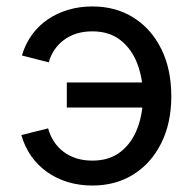

<svg xmlns="http://www.w3.org/2000/svg" viewBox="-20 -570 606 602"><path d="M269.5 11.7Q229 11.7 193.1 1Q157.2 -9.8 127.9 -30.5Q98.6 -51.3 78.1 -80.3Q57.6 -109.4 46.9 -146.5L130.9 -167.5Q136.7 -145.5 148.9 -126.7Q161.1 -107.9 178.7 -94.5Q196.3 -81.1 219 -73.7Q241.7 -66.4 269.5 -66.4Q323.2 -66.4 358.4 -94.2Q393.6 -122.1 410.9 -168Q428.2 -213.9 428.2 -268.1Q428.2 -323.2 410.9 -369.4Q393.6 -415.5 358.4 -443.6Q323.2 -471.7 269.5 -471.7Q242.2 -471.7 219.7 -464.6Q197.3 -457.5 179.9 -444.3Q162.6 -431.2 150.6 -413.6Q138.7 -396 132.8 -374.5L48.8 -396Q59.1 -431.6 79.8 -460.4Q100.6 -489.3 129.6 -509Q158.7 -528.8 194.1 -539.3Q229.5 -549.8 269.5 -549.8Q343.3 -549.8 398.9 -514.6Q454.6 -479.5 485.8 -416.3Q517.1 -353 517.1 -268.1Q517.1 -184.6 485.8 -121.6Q454.6 -58.6 398.9 -23.4Q343.3 11.7 269.5 11.7ZM442.4 -232.9H189.5V-311.5H442.4Z"/></svg>

Font: Inter 16pt
Style: Regular
Weight: 400
Version: Version 4.001;git-66647c0bb